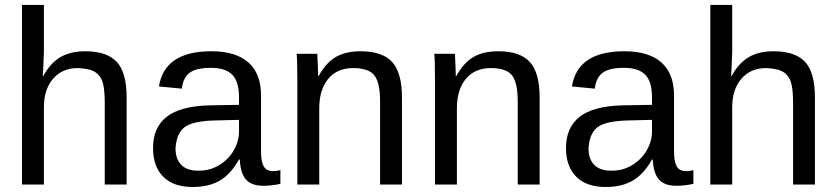

<svg xmlns="http://www.w3.org/2000/svg" viewBox="-20 -745 3374 775"><path d="M152.8 -438H154.8Q182.6 -489.7 223.1 -513.9Q263.7 -538.1 324.2 -538.1Q411.6 -538.1 451.4 -495.1Q491.2 -452.1 491.2 -352.1V0H402.8V-335Q402.3 -377 397.2 -401.9Q392.1 -426.8 378.4 -441.9Q364.7 -457 345.7 -462.6Q326.7 -468.3 293.9 -470.2Q231.4 -470.2 194.3 -427.2Q157.2 -384.3 157.2 -312V0H68.8V-725.1H157.2V-536.1Q157.2 -526.4 154.8 -474.1Q153.3 -439 152.8 -438Z M757.8 9.8Q680.2 9.8 638.9 -31.7Q597.7 -73.2 597.7 -147Q597.7 -230.5 652.8 -273.7Q708 -316.9 826.7 -319.8L944.8 -321.8V-351.1Q944.8 -415.5 917.5 -443.4Q890.1 -471.2 831.5 -471.2Q772.9 -471.2 746.1 -451.7Q719.2 -432.1 713.9 -387.2L621.6 -396Q644 -538.1 833.5 -538.1Q932.1 -538.1 982.9 -492.7Q1033.7 -447.3 1033.7 -359.9V-132.8Q1033.7 -92.3 1044.7 -73.2Q1055.7 -54.2 1082.5 -54.2Q1096.7 -54.2 1111.8 -58.1V-2.9Q1076.7 4.9 1043.5 4.9Q995.1 4.9 972.9 -20.3Q950.7 -45.4 947.8 -101.1H944.8Q911.6 -42 867.2 -16.1Q822.8 9.8 757.8 9.8ZM777.8 -56.2H784.7Q829.1 -56.2 866.5 -79.6Q903.8 -103 924.3 -139.4Q944.8 -175.8 944.8 -214.8V-216.8V-261.2L848.6 -258.8Q759.3 -256.8 725.8 -232.2Q692.4 -207.5 688.5 -146Q688.5 -103 711.7 -79.6Q734.9 -56.2 777.8 -56.2Z M1602.5 0H1514.2V-335Q1514.2 -412.1 1490.7 -441.2Q1467.3 -470.2 1405.3 -470.2Q1341.3 -470.2 1304.9 -426.8Q1268.6 -383.3 1268.6 -306.2V0H1180.2V-416Q1180.2 -507.8 1177.2 -527.8H1260.3Q1261.2 -526.9 1261.2 -515.1Q1263.2 -482.9 1264.2 -438H1266.1Q1295.9 -492.2 1335.7 -515.1Q1375.5 -538.1 1435.5 -538.1Q1523.4 -538.1 1563 -494.6Q1602.5 -451.2 1602.5 -352.1Z M2158.2 0H2069.8V-335Q2069.8 -412.1 2046.4 -441.2Q2022.9 -470.2 1960.9 -470.2Q1897 -470.2 1860.6 -426.8Q1824.2 -383.3 1824.2 -306.2V0H1735.8V-416Q1735.8 -507.8 1732.9 -527.8H1815.9Q1816.9 -526.9 1816.9 -515.1Q1818.8 -482.9 1819.8 -438H1821.8Q1851.6 -492.2 1891.4 -515.1Q1931.2 -538.1 1991.2 -538.1Q2079.1 -538.1 2118.7 -494.6Q2158.2 -451.2 2158.2 -352.1Z M2424.8 9.8Q2347.2 9.8 2305.9 -31.7Q2264.6 -73.2 2264.6 -147Q2264.6 -230.5 2319.8 -273.7Q2375 -316.9 2493.7 -319.8L2611.8 -321.8V-351.1Q2611.8 -415.5 2584.5 -443.4Q2557.1 -471.2 2498.5 -471.2Q2439.9 -471.2 2413.1 -451.7Q2386.2 -432.1 2380.9 -387.2L2288.6 -396Q2311 -538.1 2500.5 -538.1Q2599.1 -538.1 2649.9 -492.7Q2700.7 -447.3 2700.7 -359.9V-132.8Q2700.7 -92.3 2711.7 -73.2Q2722.7 -54.2 2749.5 -54.2Q2763.7 -54.2 2778.8 -58.1V-2.9Q2743.7 4.9 2710.4 4.9Q2662.1 4.9 2639.9 -20.3Q2617.7 -45.4 2614.7 -101.1H2611.8Q2578.6 -42 2534.2 -16.1Q2489.7 9.8 2424.8 9.8ZM2444.8 -56.2H2451.7Q2496.1 -56.2 2533.4 -79.6Q2570.8 -103 2591.3 -139.4Q2611.8 -175.8 2611.8 -214.8V-216.8V-261.2L2515.6 -258.8Q2426.3 -256.8 2392.8 -232.2Q2359.4 -207.5 2355.5 -146Q2355.5 -103 2378.7 -79.6Q2401.9 -56.2 2444.8 -56.2Z M2931.2 -438H2933.1Q2960.9 -489.7 3001.5 -513.9Q3042 -538.1 3102.5 -538.1Q3189.9 -538.1 3229.7 -495.1Q3269.5 -452.1 3269.5 -352.1V0H3181.2V-335Q3180.7 -377 3175.5 -401.9Q3170.4 -426.8 3156.7 -441.9Q3143.1 -457 3124 -462.6Q3105 -468.3 3072.3 -470.2Q3009.8 -470.2 2972.7 -427.2Q2935.5 -384.3 2935.5 -312V0H2847.2V-725.1H2935.5V-536.1Q2935.5 -526.4 2933.1 -474.1Q2931.6 -439 2931.2 -438Z"/></svg>

Font: Libra Sans Modern
Style: Regular
Weight: 400
Foundry: Stefan Peev, Context Ltd
Version: Version 1.000